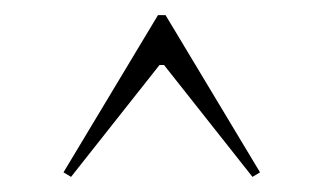

<svg xmlns="http://www.w3.org/2000/svg" viewBox="-20 -728 428 254"><path d="M324 -500 314 -494 197 -642H191L74 -494L64 -500L189 -708H199Z"/></svg>

Font: Kalnia Glaze Thin SemiBold
Style: Regular
Weight: 600
Version: Version 1.110